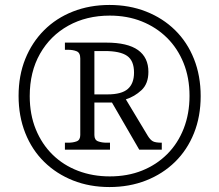

<svg xmlns="http://www.w3.org/2000/svg" viewBox="-20 -745 885 775"><path d="M422 10Q342 10 275 -16.5Q208 -43 158.5 -91.5Q109 -140 82 -208Q55 -276 55 -358Q55 -440 82 -507Q109 -574 158 -623Q207 -672 274.5 -698.5Q342 -725 422 -725Q502 -725 569.5 -698.5Q637 -672 686.5 -623.5Q736 -575 763 -507Q790 -439 790 -357Q790 -275 763 -207.5Q736 -140 686.5 -91.5Q637 -43 569.5 -16.5Q502 10 422 10ZM423 -33Q495 -33 553.5 -56.5Q612 -80 655 -123Q698 -166 721.5 -226Q745 -286 745 -358Q745 -431 721 -490.5Q697 -550 654 -592.5Q611 -635 552.5 -658.5Q494 -682 423 -682Q329 -682 256 -641.5Q183 -601 141.5 -528Q100 -455 100 -357Q100 -283 124.5 -223Q149 -163 192.5 -120.5Q236 -78 295 -55.5Q354 -33 423 -33ZM242 -141V-169H255Q275 -169 289.5 -174.5Q304 -180 304 -200V-509Q304 -532 289.5 -538Q275 -544 255 -544H242V-573H409Q495 -573 537 -543Q579 -513 579 -455Q579 -407 551 -381Q523 -355 488 -344L577 -196Q587 -180 597.5 -174.5Q608 -169 633 -169V-141H542L432 -331H361V-200Q361 -180 376 -174.5Q391 -169 410 -169H424V-141ZM414 -364Q471 -364 496 -386Q521 -408 521 -452Q521 -500 493 -519.5Q465 -539 403 -539H361V-364Z"/></svg>

Font: Noto Rashi Hebrew Light
Style: Regular
Weight: 300
Version: Version 1.006